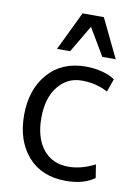

<svg xmlns="http://www.w3.org/2000/svg" viewBox="-90 -854 652 923"><g transform="rotate(10 236.5 -392.5)"><path d="M44.9 0ZM296.4 11.2Q177.7 10.7 111.3 -65.4Q44.9 -141.6 44.9 -266.1Q44.9 -390.6 112.8 -468.8Q180.7 -546.9 298.3 -546.9Q339.8 -546.9 378.7 -536.6Q417.5 -526.4 439.9 -509.8L417.5 -446.3Q360.4 -477.1 289.8 -477.1Q219.2 -477.1 174.1 -420.4Q128.9 -363.8 128.9 -266.8Q128.9 -169.9 173.6 -114Q218.3 -58.1 297.4 -58.1Q360.4 -58.1 426.3 -92.3L436.5 -27.3Q383.3 11.2 296.4 11.2ZM145.5 -606.4 236.8 -795.9H340.8L432.1 -606.4H366.7L288.1 -739.3L209.5 -606.4Z"/></g></svg>

Font: Oxygen
Style: Normal
Weight: 400
Designer: Vernon Adams
Foundry: Vernon Adams
Version: Version Release 0.2.2 webfont; ttfautohint (v0.8.52-bc40) -l